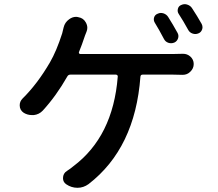

<svg xmlns="http://www.w3.org/2000/svg" viewBox="-20 -850 1040 918"><path d="M944.3 -735.4Q948.2 -727.5 948.2 -719.7Q948.2 -714.8 946.3 -709Q941.4 -695.3 928.7 -690.4Q915 -684.6 900.9 -689.5Q886.7 -694.3 879.9 -707Q856.4 -750 834 -784.2Q827.1 -794.9 830.6 -808.1Q834 -821.3 846.7 -826.2Q854.5 -830.1 863.3 -830.1Q869.1 -830.1 875 -828.1Q890.6 -823.2 898.4 -810.5Q922.9 -773.4 944.3 -735.4ZM829.1 -692.4Q835.9 -679.7 831.1 -666Q826.2 -652.3 813.5 -646.5Q798.8 -640.6 784.7 -645.5Q770.5 -650.4 763.7 -664.1Q740.2 -709 719.7 -742.2Q712.9 -753.9 716.8 -766.6Q720.7 -779.3 733.4 -784.2Q741.2 -788.1 749 -788.1Q754.9 -788.1 761.7 -786.1Q776.4 -781.2 784.2 -768.6Q806.6 -733.4 829.1 -692.4ZM357.4 -600.6Q356.4 -597.7 358.4 -594.7Q360.4 -591.8 363.3 -591.8H807.6Q831.1 -591.8 852.5 -592.8Q853.5 -592.8 855.5 -592.8Q875 -592.8 889.6 -580.1Q906.2 -565.4 906.2 -543.9Q906.2 -522.5 889.6 -506.8Q875 -492.2 853.5 -492.2Q852.5 -492.2 852.5 -492.2Q835 -493.2 807.6 -493.2H662.1Q652.3 -493.2 651.4 -483.4Q626 -141.6 403.3 30.3Q378.9 47.9 350.6 47.9Q321.3 47.9 296.9 31.2Q281.2 20.5 281.2 2Q281.2 -21.5 300.8 -33.2Q317.4 -43.9 330.1 -54.7Q520.5 -197.3 543 -483.4Q543.9 -487.3 541 -490.2Q538.1 -493.2 534.2 -493.2H316.4Q306.6 -493.2 301.8 -484.4Q249 -391.6 184.6 -321.3Q167 -302.7 141.6 -299.8Q136.7 -299.8 132.8 -299.8Q111.3 -299.8 93.8 -310.5Q74.2 -323.2 74.2 -346.7Q74.2 -365.2 87.9 -378.9Q159.2 -449.2 218.8 -551.8Q250 -605.5 277.3 -690.4Q281.2 -704.1 284.2 -718.8Q290 -743.2 310.5 -757.8Q326.2 -769.5 343.8 -769.5Q348.6 -769.5 355.5 -767.6Q378.9 -763.7 390.6 -742.2Q397.5 -729.5 397.5 -716.8Q397.5 -708 393.6 -698.2Q388.7 -685.5 386.7 -680.7Q371.1 -633.8 357.4 -600.6Z"/></svg>

Font: Gen Jyuu GothicX Medium
Style: Regular
Weight: 500
Designer: Ryoko NISHIZUKA (kana &amp; ideographs); Paul D. Hunt (Latin, Greek &amp; Cyrillic); Wenlong ZHANG (bopomofo); Sandoll C
Version: Version 1.058.20140828